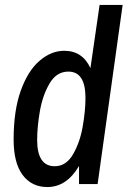

<svg xmlns="http://www.w3.org/2000/svg" viewBox="-20 -743 515 775"><path d="M35 -180Q35 -297 64 -377.5Q93 -458 140 -498Q187 -538 239 -538Q313 -538 345 -468L382 -723H475L374 0H299V-73Q249 12 171 12Q108 12 71.5 -36.5Q35 -85 35 -180ZM325 -348Q325 -454 256 -454Q208 -454 180 -406Q152 -358 141 -294.5Q130 -231 130 -178Q130 -72 201 -72Q247 -72 275 -120.5Q303 -169 314 -233Q325 -297 325 -348Z"/></svg>

Font: Archivo Narrow Medium
Style: Italic
Weight: 500
Italic angle: -8°
Designer: Hector Gatti
Foundry: Omnibus-Type
Version: Version 2.001